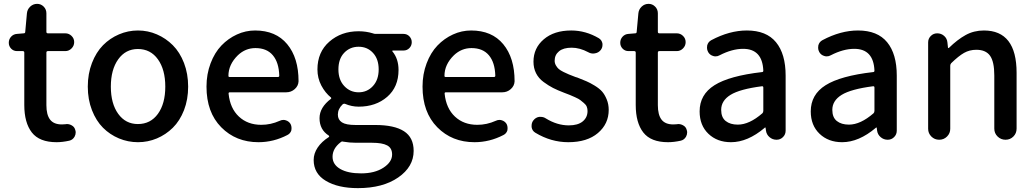

<svg xmlns="http://www.w3.org/2000/svg" viewBox="-20 -722 5352 992"><path d="M272.5 12.7Q183.6 12.7 144.5 -37.6Q105.5 -87.9 105.5 -179.7V-450.2Q105.5 -458 97.7 -458H68.4Q49.8 -458 37.6 -470.7Q25.4 -483.4 25.4 -501Q25.4 -519.5 37.6 -532.7Q49.8 -545.9 68.4 -546.9L102.5 -549.8Q110.4 -549.8 110.4 -557.6L119.1 -653.3Q121.1 -673.8 136.2 -688Q151.4 -702.1 171.9 -702.1Q191.4 -702.1 205.6 -688Q219.7 -673.8 219.7 -653.3V-557.6Q219.7 -549.8 227.5 -549.8H317.4Q335.9 -549.8 349.6 -536.6Q363.3 -523.4 363.3 -504.4Q363.3 -485.4 349.6 -471.7Q335.9 -458 317.4 -458H227.5Q219.7 -458 219.7 -450.2V-178.7Q219.7 -128.9 238.8 -104Q257.8 -79.1 299.8 -79.1Q307.6 -79.1 317.4 -80.1Q321.3 -81.1 325.2 -81.1Q338.9 -81.1 350.6 -74.2Q365.2 -66.4 369.1 -49.8Q371.1 -43.9 371.1 -38.1Q371.1 -26.4 365.2 -15.6Q355.5 1 337.9 4.9Q302.7 12.7 272.5 12.7Z M433.6 -274.4Q433.6 -340.8 455.1 -396.5Q476.6 -452.1 512.2 -488.3Q547.9 -524.4 594.7 -544.4Q641.6 -564.5 692.9 -564.5Q744.1 -564.5 790.5 -544.4Q836.9 -524.4 873 -488.3Q909.2 -452.1 930.7 -396.5Q952.1 -340.8 952.1 -274.4Q952.1 -208 930.7 -152.8Q909.2 -97.7 873 -62Q836.9 -26.4 790.5 -6.8Q744.1 12.7 692.9 12.7Q641.6 12.7 594.7 -6.8Q547.9 -26.4 512.2 -62Q476.6 -97.7 455.1 -152.8Q433.6 -208 433.6 -274.4ZM692.4 -81.1Q757.8 -81.1 795.9 -133.8Q834 -186.5 834 -274.4Q834 -362.3 795.9 -415.5Q757.8 -468.8 692.4 -468.8Q628.9 -468.8 590.8 -415.5Q552.7 -362.3 552.7 -274.4Q552.7 -186.5 590.8 -133.8Q628.9 -81.1 692.4 -81.1Z M1315.4 12.7Q1199.2 12.7 1123 -64.5Q1046.9 -141.6 1046.9 -274.4Q1046.9 -338.9 1067.9 -394.5Q1088.9 -450.2 1124 -486.8Q1159.2 -523.4 1204.1 -543.9Q1249 -564.5 1297.9 -564.5Q1405.3 -564.5 1463.9 -493.7Q1522.5 -422.9 1522.5 -302.7Q1522.5 -302.7 1522.5 -301.8Q1521.5 -278.3 1502.9 -261.7Q1484.4 -245.1 1459 -245.1H1167Q1160.2 -245.1 1161.1 -237.3Q1168.9 -162.1 1214.4 -119.6Q1259.8 -77.1 1330.1 -77.1Q1378.9 -77.1 1424.8 -97.7Q1434.6 -102.5 1444.3 -102.5Q1450.2 -102.5 1456.1 -100.6Q1472.7 -95.7 1481.4 -81.1Q1486.3 -71.3 1486.3 -60.5Q1486.3 -54.7 1485.4 -48.8Q1480.5 -32.2 1464.8 -24.4Q1393.6 12.7 1315.4 12.7ZM1160.2 -330.1Q1160.2 -324.2 1166 -324.2H1416Q1422.9 -324.2 1422.9 -331.1Q1422.9 -331.1 1422.9 -331.1Q1420.9 -399.4 1389.6 -436.5Q1358.4 -473.6 1299.8 -473.6Q1248 -473.6 1209 -436.5Q1160.2 -388.7 1160.2 -330.1Z M1829.1 250Q1726.6 250 1663.6 212.4Q1600.6 174.8 1600.6 104.5Q1600.6 71.3 1621.1 40.5Q1641.6 9.8 1678.7 -13.7Q1680.7 -14.6 1680.7 -17.1Q1680.7 -19.5 1678.7 -21.5Q1630.9 -51.8 1630.9 -111.3Q1630.9 -167 1690.4 -211.9Q1691.4 -212.9 1691.4 -214.8Q1691.4 -216.8 1690.4 -217.8Q1660.2 -242.2 1640.1 -280.3Q1620.1 -318.4 1620.1 -363.3Q1620.1 -453.1 1681.6 -506.8Q1743.2 -560.5 1833 -560.5Q1871.1 -560.5 1906.2 -549.8Q1913.1 -546.9 1919.9 -546.9H2064.5Q2083 -546.9 2095.2 -534.2Q2107.4 -521.5 2107.4 -503.9Q2107.4 -486.3 2095.2 -473.6Q2083 -460.9 2064.5 -460.9H2009.8Q2007.8 -460.9 2006.8 -459Q2005.9 -457 2007.8 -456.1Q2039.1 -418 2039.1 -360.4Q2039.1 -272.5 1980.5 -221.7Q1921.9 -170.9 1833 -170.9Q1796.9 -170.9 1762.7 -185.5Q1755.9 -187.5 1750 -182.6Q1725.6 -159.2 1725.6 -129.9Q1725.6 -103.5 1746.6 -89.8Q1767.6 -76.2 1817.4 -76.2H1918.9Q2017.6 -76.2 2067.4 -43.9Q2117.2 -11.7 2117.2 57.6Q2117.2 139.6 2037.6 194.8Q1958 250 1829.1 250ZM1936.5 -363.3Q1936.5 -417 1907.2 -448.7Q1877.9 -480.5 1833 -480.5Q1788.1 -480.5 1758.3 -449.2Q1728.5 -418 1728.5 -363.3Q1728.5 -309.6 1758.8 -277.3Q1789.1 -245.1 1833 -245.1Q1877 -245.1 1906.7 -277.3Q1936.5 -309.6 1936.5 -363.3ZM1845.7 173.8Q1916 173.8 1960.9 144.5Q2005.9 115.2 2005.9 76.2Q2005.9 43 1980.5 29.3Q1955.1 15.6 1902.3 15.6H1819.3Q1786.1 15.6 1752.9 9.8Q1751 8.8 1749 8.8Q1744.1 8.8 1740.2 12.7Q1698.2 44.9 1698.2 87.9Q1698.2 127.9 1737.8 150.9Q1777.3 173.8 1845.7 173.8Z M2431.6 12.7Q2315.4 12.7 2239.3 -64.5Q2163.1 -141.6 2163.1 -274.4Q2163.1 -338.9 2184.1 -394.5Q2205.1 -450.2 2240.2 -486.8Q2275.4 -523.4 2320.3 -543.9Q2365.2 -564.5 2414.1 -564.5Q2521.5 -564.5 2580.1 -493.7Q2638.7 -422.9 2638.7 -302.7Q2638.7 -302.7 2638.7 -301.8Q2637.7 -278.3 2619.1 -261.7Q2600.6 -245.1 2575.2 -245.1H2283.2Q2276.4 -245.1 2277.3 -237.3Q2285.2 -162.1 2330.6 -119.6Q2376 -77.1 2446.3 -77.1Q2495.1 -77.1 2541 -97.7Q2550.8 -102.5 2560.5 -102.5Q2566.4 -102.5 2572.3 -100.6Q2588.9 -95.7 2597.7 -81.1Q2602.5 -71.3 2602.5 -60.5Q2602.5 -54.7 2601.6 -48.8Q2596.7 -32.2 2581.1 -24.4Q2509.8 12.7 2431.6 12.7ZM2276.4 -330.1Q2276.4 -324.2 2282.2 -324.2H2532.2Q2539.1 -324.2 2539.1 -331.1Q2539.1 -331.1 2539.1 -331.1Q2537.1 -399.4 2505.9 -436.5Q2474.6 -473.6 2416 -473.6Q2364.3 -473.6 2325.2 -436.5Q2276.4 -388.7 2276.4 -330.1Z M2916 12.7Q2827.1 12.7 2746.1 -36.1Q2729.5 -45.9 2726.6 -65.4Q2726.6 -69.3 2726.6 -73.2Q2726.6 -87.9 2735.4 -99.6Q2747.1 -115.2 2765.6 -118.2Q2769.5 -118.2 2773.4 -118.2Q2788.1 -118.2 2799.8 -110.4Q2858.4 -74.2 2918.9 -74.2Q2965.8 -74.2 2990.7 -94.7Q3015.6 -115.2 3015.6 -148.4Q3015.6 -160.2 3011.7 -170.4Q3007.8 -180.7 2996.6 -189.9Q2985.4 -199.2 2978 -205.1Q2970.7 -210.9 2951.2 -219.7Q2931.6 -228.5 2924.3 -231.4Q2917 -234.4 2893.6 -243.2Q2860.4 -255.9 2837.4 -267.6Q2814.5 -279.3 2788.6 -298.3Q2762.7 -317.4 2749.5 -343.8Q2736.3 -370.1 2736.3 -403.3Q2736.3 -473.6 2789.6 -519Q2842.8 -564.5 2931.6 -564.5Q3005.9 -564.5 3074.2 -524.4Q3089.8 -514.6 3092.8 -496.1Q3092.8 -493.2 3092.8 -489.3Q3092.8 -475.6 3084 -463.9Q3072.3 -449.2 3053.7 -446.3Q3049.8 -445.3 3044.9 -445.3Q3031.2 -445.3 3019.5 -452.1Q2975.6 -475.6 2933.6 -475.6Q2890.6 -475.6 2868.2 -457Q2845.7 -438.5 2845.7 -408.2Q2845.7 -395.5 2852.1 -384.3Q2858.4 -373 2866.7 -365.7Q2875 -358.4 2891.6 -350.1Q2908.2 -341.8 2919.4 -337.4Q2930.7 -333 2953.1 -324.2Q2959 -322.3 2962.9 -321.3Q2992.2 -309.6 3009.8 -302.2Q3027.3 -294.9 3052.2 -279.8Q3077.1 -264.6 3090.8 -249Q3104.5 -233.4 3114.7 -208.5Q3125 -183.6 3125 -154.3Q3125 -82 3069.3 -34.7Q3013.7 12.7 2916 12.7Z M3431.6 12.7Q3342.8 12.7 3303.7 -37.6Q3264.6 -87.9 3264.6 -179.7V-450.2Q3264.6 -458 3256.8 -458H3227.5Q3209 -458 3196.8 -470.7Q3184.6 -483.4 3184.6 -501Q3184.6 -519.5 3196.8 -532.7Q3209 -545.9 3227.5 -546.9L3261.7 -549.8Q3269.5 -549.8 3269.5 -557.6L3278.3 -653.3Q3280.3 -673.8 3295.4 -688Q3310.5 -702.1 3331.1 -702.1Q3350.6 -702.1 3364.7 -688Q3378.9 -673.8 3378.9 -653.3V-557.6Q3378.9 -549.8 3386.7 -549.8H3476.6Q3495.1 -549.8 3508.8 -536.6Q3522.5 -523.4 3522.5 -504.4Q3522.5 -485.4 3508.8 -471.7Q3495.1 -458 3476.6 -458H3386.7Q3378.9 -458 3378.9 -450.2V-178.7Q3378.9 -128.9 3397.9 -104Q3417 -79.1 3459 -79.1Q3466.8 -79.1 3476.6 -80.1Q3480.5 -81.1 3484.4 -81.1Q3498 -81.1 3509.8 -74.2Q3524.4 -66.4 3528.3 -49.8Q3530.3 -43.9 3530.3 -38.1Q3530.3 -26.4 3524.4 -15.6Q3514.6 1 3497.1 4.9Q3461.9 12.7 3431.6 12.7Z M3756.8 12.7Q3685.5 12.7 3640.1 -30.8Q3594.7 -74.2 3594.7 -146.5Q3594.7 -233.4 3671.4 -281.7Q3748 -330.1 3917 -349.6Q3923.8 -349.6 3923.8 -357.4Q3918.9 -469.7 3819.3 -469.7Q3762.7 -469.7 3698.2 -436.5Q3688.5 -430.7 3676.8 -430.7Q3670.9 -430.7 3665 -432.6Q3647.5 -437.5 3638.7 -453.1Q3632.8 -463.9 3632.8 -474.6Q3632.8 -481.4 3633.8 -487.3Q3638.7 -505.9 3655.3 -514.6Q3749 -564.5 3838.9 -564.5Q3939.5 -564.5 3989.3 -503.9Q4039.1 -443.4 4039.1 -331.1V-46.9Q4039.1 -27.3 4025.4 -13.7Q4011.7 0 3992.2 0Q3971.7 0 3956.1 -13.2Q3940.4 -26.4 3937.5 -46.9L3935.5 -61.5Q3934.6 -63.5 3933.1 -63.5Q3931.6 -63.5 3930.7 -61.5Q3842.8 12.7 3756.8 12.7ZM3792 -78.1Q3851.6 -78.1 3918.9 -136.7Q3923.8 -141.6 3923.8 -149.4V-269.5Q3923.8 -276.4 3918 -276.4Q3918 -276.4 3917 -276.4Q3802.7 -261.7 3754.4 -231.9Q3706.1 -202.1 3706.1 -154.3Q3706.1 -115.2 3729.5 -96.7Q3752.9 -78.1 3792 -78.1Z M4331.1 12.7Q4259.8 12.7 4214.4 -30.8Q4168.9 -74.2 4168.9 -146.5Q4168.9 -233.4 4245.6 -281.7Q4322.3 -330.1 4491.2 -349.6Q4498 -349.6 4498 -357.4Q4493.2 -469.7 4393.6 -469.7Q4336.9 -469.7 4272.5 -436.5Q4262.7 -430.7 4251 -430.7Q4245.1 -430.7 4239.3 -432.6Q4221.7 -437.5 4212.9 -453.1Q4207 -463.9 4207 -474.6Q4207 -481.4 4208 -487.3Q4212.9 -505.9 4229.5 -514.6Q4323.2 -564.5 4413.1 -564.5Q4513.7 -564.5 4563.5 -503.9Q4613.3 -443.4 4613.3 -331.1V-46.9Q4613.3 -27.3 4599.6 -13.7Q4585.9 0 4566.4 0Q4545.9 0 4530.3 -13.2Q4514.6 -26.4 4511.7 -46.9L4509.8 -61.5Q4508.8 -63.5 4507.3 -63.5Q4505.9 -63.5 4504.9 -61.5Q4417 12.7 4331.1 12.7ZM4366.2 -78.1Q4425.8 -78.1 4493.2 -136.7Q4498 -141.6 4498 -149.4V-269.5Q4498 -276.4 4492.2 -276.4Q4492.2 -276.4 4491.2 -276.4Q4377 -261.7 4328.6 -231.9Q4280.3 -202.1 4280.3 -154.3Q4280.3 -115.2 4303.7 -96.7Q4327.1 -78.1 4366.2 -78.1Z M4775.4 -56.6V-502.9Q4775.4 -522.5 4789.1 -536.1Q4802.7 -549.8 4822.3 -549.8Q4842.8 -549.8 4857.9 -536.6Q4873 -523.4 4875 -502.9L4877.9 -475.6Q4878.9 -473.6 4880.4 -473.6Q4881.8 -473.6 4882.8 -474.6Q4926.8 -517.6 4969.2 -541Q5011.7 -564.5 5063.5 -564.5Q5232.4 -564.5 5232.4 -345.7V-57.6Q5232.4 -33.2 5215.8 -16.6Q5199.2 0 5175.3 0Q5151.4 0 5134.3 -16.6Q5117.2 -33.2 5117.2 -57.6V-332Q5117.2 -403.3 5095.2 -434.1Q5073.2 -464.8 5024.4 -464.8Q4989.3 -464.8 4960.9 -448.7Q4932.6 -432.6 4894.5 -395.5Q4889.6 -389.6 4889.6 -382.8V-56.6Q4889.6 -33.2 4873 -16.6Q4856.4 0 4832.5 0Q4808.6 0 4792 -16.6Q4775.4 -33.2 4775.4 -56.6Z"/></svg>

Font: Gen Jyuu Gothic P Medium
Style: Regular
Weight: 500
Designer: [Source Han Sans]
Ryoko NISHIZUKA  (kana & ideographs); Paul D. Hunt (Latin, Greek & Cyrillic); Wenlong ZHANG  (bopomofo
Version: Version 1.002.20150607